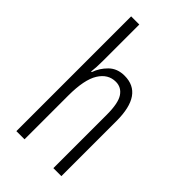

<svg xmlns="http://www.w3.org/2000/svg" viewBox="-234 -830 899 899"><g transform="rotate(45 216.0 -380.0)"><path d="M122 -519Q122 -475 118 -445H122Q135 -483 165 -512.5Q195 -542 243 -542Q366 -542 366 -365V0H313V-354Q313 -430 292 -461.5Q271 -493 234 -493Q183 -493 152.5 -444Q122 -395 122 -289V0H68V-760H122Z"/></g></svg>

Font: Noto Sans Sinhala ExtraCondensed Light
Style: Regular
Weight: 300
Width: 2
Designer: Jelle Bosma - Monotype Design Team
Foundry: Monotype Imaging Inc.
Version: Version 2.006; ttfautohint (v1.8.4.7-5d5b)